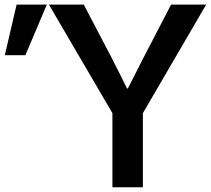

<svg xmlns="http://www.w3.org/2000/svg" viewBox="-35 -792 892 812"><path d="M171.9 -772.5H319.3L438.5 -544.9Q483.4 -457 502 -418H505.9Q527.3 -459 570.3 -544.9L688.5 -772.5H836.9L569.3 -313.5V0H440.4V-313.5ZM-14.6 -558.6 35.2 -772.5H163.1L72.3 -558.6Z"/></svg>

Font: Gothic A1
Style: Bold
Weight: 700
Version: Version 2.50